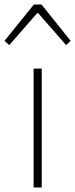

<svg xmlns="http://www.w3.org/2000/svg" viewBox="-44 -831 333 851"><path d="M105 0H141V-527H105ZM-24 -650 -3 -631 121 -773H125L249 -631L269 -650L140 -811H106Z"/></svg>

Font: Source Han Sans CN ExtraLight
Style: Regular
Weight: 250
Designer: Ryoko NISHIZUKA (kana & ideographs); Paul D. Hunt (Latin, Greek & Cyrillic); Wenlong ZHANG (bopomofo); Sandoll Communica
Foundry: Adobe Systems Incorporated
Version: Version 1.004;PS 1.004;hotconv 16.6.51;makeotf.lib2.5.65220